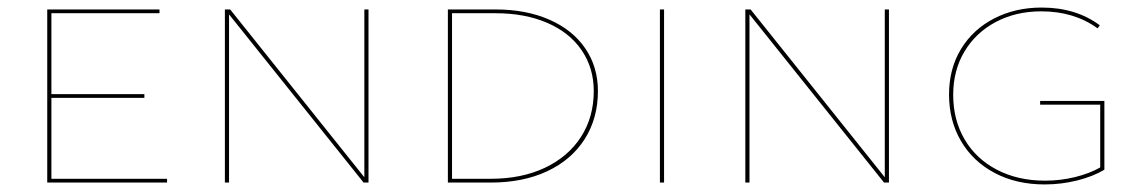

<svg xmlns="http://www.w3.org/2000/svg" viewBox="-20 -483 3014 508"><path d="M422 -10V0H105V-458H402V-448H116V-234H362V-224H116V-10Z M955 -458V0H942L586 -445V0H575V-458H589L944 -14V-458Z M1165 0V-458H1291Q1372 -458 1433.5 -431Q1495 -404 1528.5 -355Q1562 -306 1562 -242Q1562 -170 1527 -115Q1492 -60 1428 -30Q1364 0 1279 0ZM1291 -448H1176V-10H1279Q1360 -10 1421.5 -39Q1483 -68 1517 -120.5Q1551 -173 1551 -242Q1551 -303 1519 -350Q1487 -397 1428 -422.5Q1369 -448 1291 -448Z M1726 -458H1737V0H1726Z M2332 -458V0H2319L1963 -445V0H1952V-458H1966L2321 -14V-458Z M2902 -216V-34Q2872 -16 2830 -5.5Q2788 5 2744 5Q2669 5 2611.5 -25.5Q2554 -56 2522.5 -110Q2491 -164 2491 -233Q2491 -301 2522.5 -353Q2554 -405 2610 -434Q2666 -463 2736 -463Q2827 -463 2890 -416L2884 -408Q2822 -453 2735 -453Q2668 -453 2615 -425Q2562 -397 2532 -347Q2502 -297 2502 -232Q2502 -166 2532 -114.5Q2562 -63 2617.5 -34Q2673 -5 2745 -5Q2786 -5 2824.5 -14.5Q2863 -24 2891 -40V-206H2732V-216Z"/></svg>

Font: Ysabeau SC Hairline
Style: Regular
Weight: 100
Designer: Christian Thalmann (Catharsis Fonts)
Version: Version 0.003